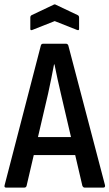

<svg xmlns="http://www.w3.org/2000/svg" viewBox="-21 -854 498 874"><path d="M7 0Q-3 0 0 -11L165 -647Q167 -655 176 -655H279Q287 -655 290 -647L457 -11Q459 0 449 0H364Q358 0 354 -8L256 -428Q248 -461 241 -494Q234 -527 227 -561H225Q219 -527 212 -494.5Q205 -462 198 -428L100 -8Q98 0 89 0ZM117 -148 134 -230H318L337 -148ZM127 -718Q117 -714 117 -722V-774Q117 -782 123 -785L222 -832Q228 -836 234 -832L333 -785Q339 -782 339 -774V-722Q339 -714 329 -718L228 -758Z"/></svg>

Font: Sofia Sans Condensed SemiBold
Style: Regular
Weight: 600
Designer: Botio Nikoltchev, Ani Petrova
Foundry: lettersoup
Version: Version 4.101